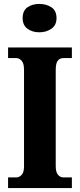

<svg xmlns="http://www.w3.org/2000/svg" viewBox="-20 -955 405 975"><path d="M21 0V-54H63Q77 -54 89.5 -66.5Q102 -79 102 -110V-600Q102 -634 89.5 -647Q77 -660 63 -660H21V-714H345V-660H302Q284 -660 273.5 -647Q263 -634 263 -600V-111Q263 -81 274.5 -67.5Q286 -54 302 -54H345V0ZM180 -791Q144 -791 119.5 -809Q95 -827 95 -863Q95 -901 119.5 -918Q144 -935 180 -935Q215 -935 241 -918Q267 -901 267 -863Q267 -827 241 -809Q215 -791 180 -791Z"/></svg>

Font: Noto Serif Tamil Condensed ExtraBold
Style: Regular
Weight: 800
Width: 3
Designer: Indian Type Foundry, Tom Grace, and the Monotype Design Team
Foundry: Monotype Imaging Inc.
Version: Version 2.004; ttfautohint (v1.8.4.7-5d5b)